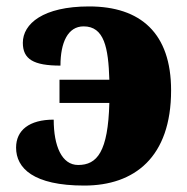

<svg xmlns="http://www.w3.org/2000/svg" viewBox="-20 -569 580 597"><path d="M242 8C398 8 512 -80 512 -288C512 -466 417 -549 257 -549C114 -549 51 -495 51 -436C51 -385 84 -365 168 -365C168 -437 191 -487 240 -487C304 -487 317 -421 320 -321H165V-249H320C316 -97 282 -56 223 -56C172 -56 147 -115 147 -197C71 -197 30 -164 30 -110C30 -46 84 8 242 8Z"/></svg>

Font: UArctic Serif Black
Style: Regular
Weight: 900
Designer: Customization by Puisto advertising & original work Monotype Design Team
Foundry: Monotype Imaging Inc.
Version: Version 2.004